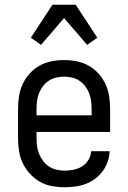

<svg xmlns="http://www.w3.org/2000/svg" viewBox="-20 -781 540 809"><path d="M252 8Q225 8 198 3Q171 -2 147.5 -15.5Q124 -29 105.5 -49.5Q87 -70 75.5 -94.5Q64 -119 60 -146Q56 -173 56 -200V-320Q56 -347 60 -374Q64 -401 75 -425.5Q86 -450 104.5 -470.5Q123 -491 146 -504Q169 -517 196 -522.5Q223 -528 250 -528Q277 -528 304 -522.5Q331 -517 354 -504Q377 -491 395.5 -470.5Q414 -450 425 -425.5Q436 -401 440 -374Q444 -347 444 -320V-225H134V-200Q134 -183 136 -166Q138 -149 144.5 -133Q151 -117 161.5 -103Q172 -89 186.5 -79.5Q201 -70 218 -66Q235 -62 252 -62Q271 -62 290.5 -66Q310 -70 326 -80Q342 -90 352.5 -107Q363 -124 364 -144H442Q441 -121 433.5 -99.5Q426 -78 412.5 -59.5Q399 -41 380.5 -27.5Q362 -14 341 -6Q320 2 297 5Q274 8 252 8ZM366 -295V-320Q366 -337 364 -354Q362 -371 356 -387Q350 -403 339.5 -417Q329 -431 315 -440.5Q301 -450 284 -454Q267 -458 250 -458Q233 -458 216 -454Q199 -450 185 -440.5Q171 -431 160.5 -417Q150 -403 144 -387Q138 -371 136 -354Q134 -337 134 -320V-295ZM153 -592 110 -622 201 -761H299L390 -622L347 -592L250 -705Z"/></svg>

Font: Iosevka Curly
Style: Regular
Weight: 400
Monospace: yes
Designer: Belleve Invis
Foundry: Belleve Invis
Version: Version 22.1.2; ttfautohint (v1.8.4)